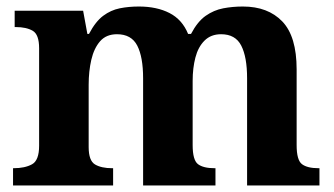

<svg xmlns="http://www.w3.org/2000/svg" viewBox="-20 -569 1026 589"><path d="M20 0V-53H22Q56.4 -53 78.2 -65Q100 -76.9 100 -122V-420.9Q100 -463 80.5 -474.5Q61 -486 28 -486H25V-536H235L248 -465H253Q273 -503 296.5 -520.5Q320 -538 347.3 -543.5Q374.6 -549 406 -549Q461 -549 500 -529Q539 -509 557 -465H566Q586 -503 611 -520.5Q636 -538 664.8 -543.5Q693.6 -549 725 -549Q802 -549 846 -503.2Q890 -457.4 890 -356V-123.8Q890 -77.6 906.5 -65.3Q923 -53 957 -53H960V0H738V-329Q738 -394 720.1 -429Q702.3 -464 658.2 -464Q627 -464 607.4 -444.4Q587.8 -424.9 579.4 -392.4Q571 -360 571 -321V-124Q571 -77.7 587.5 -65.3Q604 -53 638 -53H641V0H419V-329Q419 -394 401.1 -429Q383.1 -464 338.8 -464Q306 -464 287.1 -442.5Q268.3 -420.9 260.1 -385.5Q252 -350.1 252 -309V-118Q252 -76 271.5 -64.5Q291 -53 324 -53H327V0Z"/></svg>

Font: Noto Serif Vithkuqi
Style: Regular
Weight: 400
Version: Version 1.005